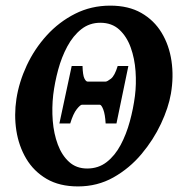

<svg xmlns="http://www.w3.org/2000/svg" viewBox="-20 -650 641 685"><path d="M589.8 -315.9Q581.1 -265.6 554.2 -208.3Q527.3 -150.9 484.6 -100.1Q441.9 -49.3 384.8 -17.1Q327.6 15.1 258.3 15.1Q192.4 15.1 146.5 -11.7Q100.6 -38.6 73.7 -83.7Q46.9 -128.9 38.3 -184.3Q29.8 -239.7 38.6 -297.4Q47.9 -357.4 75.4 -416.5Q103 -475.6 146.7 -523.7Q190.4 -571.8 247.8 -600.8Q305.2 -629.9 373.5 -629.9Q438.5 -629.9 484.1 -603.8Q529.8 -577.6 556.6 -533.2Q583.5 -488.8 591.8 -432.6Q600.1 -376.5 589.8 -315.9ZM461.4 -307.6Q466.8 -350.1 463.6 -395.8Q460.4 -441.4 446.3 -480.7Q432.1 -520 405.5 -544.4Q378.9 -568.8 337.9 -568.8Q299.3 -568.8 270 -545.7Q240.7 -522.5 220.2 -484.4Q199.7 -446.3 187.5 -401.1Q175.3 -356 169.9 -312Q164.6 -265.6 168.2 -219.2Q171.9 -172.9 186.3 -134.3Q200.7 -95.7 226.6 -72.3Q252.4 -48.8 291 -48.8Q331.1 -48.8 360.6 -71.8Q390.1 -94.7 410.4 -132.8Q430.7 -170.9 443.1 -216.6Q455.6 -262.2 461.4 -307.6ZM438 -414.6 395.5 -209.5H356.9Q355 -242.7 348.4 -259.5Q341.8 -276.4 335.9 -276.4H272.5Q266.6 -276.4 253.9 -260.5Q241.2 -244.6 230.5 -209.5H191.9L235.8 -414.6H274.4Q275.4 -381.8 281 -370.4Q286.6 -358.9 292.5 -358.9H356.9Q362.3 -358.9 375.7 -369.1Q389.2 -379.4 399.9 -414.6Z"/></svg>

Font: Gentium Book Plus
Style: Bold Italic
Weight: 700
Italic angle: -8°
Designer: Victor Gaultney, Annie Olsen, Iska Routamaa, Becca Hirsbrunner
Foundry: SIL International
Version: Version 6.101